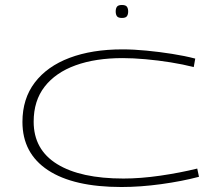

<svg xmlns="http://www.w3.org/2000/svg" viewBox="-20 -740 864 770"><path d="M70 -251Q70 -344 119.5 -409Q169 -474 259 -508Q349 -542 471 -542Q516 -542 567.5 -537Q619 -532 670 -524Q721 -516 763 -505L757 -471Q714 -482 664 -490Q614 -498 563.5 -502.5Q513 -507 472 -507Q363 -507 283 -478Q203 -449 159 -392.5Q115 -336 115 -252Q115 -140 209 -82Q303 -24 475 -24Q544 -24 623 -35.5Q702 -47 771 -64L778 -31Q710 -13 626.5 -1.5Q543 10 467 10Q275 10 172.5 -57.5Q70 -125 70 -251ZM469 -668Q454 -668 449 -675Q444 -682 444 -694Q444 -706 449 -713Q454 -720 469 -720Q484 -720 489 -713Q494 -706 494 -694Q494 -682 489 -675Q484 -668 469 -668Z"/></svg>

Font: Georama ExtraExtended ExtraLight
Style: Regular
Weight: 200
Width: 8
Designer: Jean-Baptiste Levee
Foundry: Production Type
Version: Version 1.000